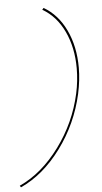

<svg xmlns="http://www.w3.org/2000/svg" viewBox="-65 -747 482 906"><g transform="rotate(-5 175.5 -294.0)"><path d="M-8 115Q99 66 182 -46.5Q265 -159 295 -295Q308 -354 308 -414Q308 -512 272 -588.5Q236 -665 170 -703L177 -711Q244 -672 281 -594Q318 -516 318 -416Q318 -358 304 -293Q273 -154 189.5 -40.5Q106 73 -3 123Z"/></g></svg>

Font: Ysabeau Hairline
Style: Italic
Weight: 100
Italic angle: -12°
Designer: Christian Thalmann (Catharsis Fonts)
Version: Version 0.003